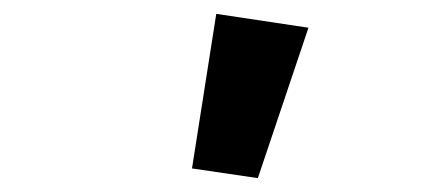

<svg xmlns="http://www.w3.org/2000/svg" viewBox="-20 -836 640 277"><path d="M425 -796 352 -579 257 -593 292 -816Z"/></svg>

Font: Aneliza
Style: Bold
Weight: 700
Designer: Mike Abbink, Paul van der Laan, Pieter van Rosmalen
Foundry: Bold Monday
Version: Version 3.0